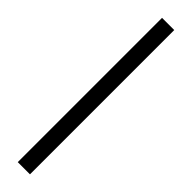

<svg xmlns="http://www.w3.org/2000/svg" viewBox="-386 -818 1068 1068"><g transform="rotate(45 148.0 -283.5)"><path d="M100 284H196V-851H100Z"/></g></svg>

Font: Noto Sans TC
Style: Bold
Weight: 700
Designer: Ryoko NISHIZUKA 西塚涼子 (kana, bopomofo & ideographs); Paul D. Hunt (Latin, Greek & Cyrillic); Sandoll Communications 산돌커뮤니
Foundry: Adobe
Version: Version 2.004;hotconv 1.0.118;makeotfexe 2.5.65603